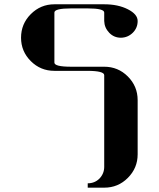

<svg xmlns="http://www.w3.org/2000/svg" viewBox="-20 -635 732 886"><path d="M77.1 -460.9Q77.1 -524.9 122.1 -569.8Q167.5 -615.2 231 -615.2H460.9Q524.9 -615.2 569.8 -592.3Q615.2 -569.3 615.2 -538.1Q615.2 -506.3 592.8 -483.9Q569.8 -461.4 538.1 -460.9Q505.9 -460.9 483.9 -483.9Q461.9 -506.8 460.9 -538.1V-577.1Q460.9 -596.2 384.8 -596.2H308.1Q231 -596.2 231 -577.1V-346.2Q231 -327.1 308.1 -327.1H460.9Q524.9 -327.1 569.8 -282.2Q615.2 -236.8 615.2 -172.9V77.1Q615.2 140.6 569.8 186Q524.9 231 460.9 231H384.8V210.9Q417 210.9 439 189Q460.9 166 460.9 134.8V-288.1Q460.9 -307.6 384.8 -308.1H231Q167 -308.1 122.1 -353Q77.1 -397.9 77.1 -460.9Z"/></svg>

Font: Hjet
Style: Regular
Weight: 400
Designer: T. Christopher White
Version: Version 1.2